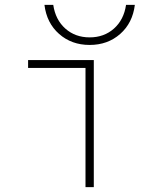

<svg xmlns="http://www.w3.org/2000/svg" viewBox="-20 -766 640 786"><path d="M330 0V-488H95V-520H364V0ZM347 -582Q273 -582 222 -627Q171 -672 162 -746H198Q207 -685 247.5 -649Q288 -613 347 -613Q406 -613 446.5 -649Q487 -685 496 -746H532Q523 -672 472 -627Q421 -582 347 -582Z"/></svg>

Font: M PLUS Code Latin Expanded ExtraLight
Style: Regular
Weight: 250
Width: 7
Designer: Coji Morishita
Foundry: UNDERFOREST DESIGN
Version: Version 1.002; ttfautohint (v1.8.3)